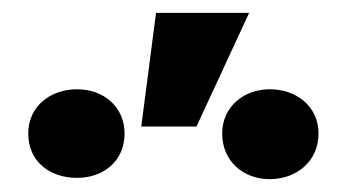

<svg xmlns="http://www.w3.org/2000/svg" viewBox="-20 -875 544 299"><path d="M24 -667C24 -623 58 -598 100 -598C141 -598 174 -624 174 -667C174 -709 141 -736 100 -736C59 -736 24 -710 24 -667ZM200 -678H286L368 -855H223ZM326 -667C326 -624 359 -596 400 -596C442 -596 476 -624 476 -667C476 -710 441 -736 400 -736C360 -736 326 -709 326 -667Z"/></svg>

Font: Asimov Pro
Style: Blk
Weight: 900
Designer: Google
Version: Version 2.000980; 2014